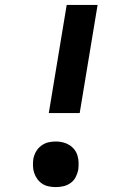

<svg xmlns="http://www.w3.org/2000/svg" viewBox="-20 -755 540 783"><path d="M179 -294 252 -735H378L305 -294ZM207 8Q193 8 178.5 5Q164 2 152.5 -5.5Q141 -13 132.5 -24.5Q124 -36 119.5 -49.5Q115 -63 114.5 -78Q114 -93 116 -107Q119 -123 127 -137Q135 -151 148.5 -161Q162 -171 177 -174.5Q192 -178 208 -178Q222 -178 236.5 -174.5Q251 -171 263 -163.5Q275 -156 283.5 -145Q292 -134 296 -120.5Q300 -107 300.5 -92Q301 -77 299 -62Q296 -47 288.5 -32.5Q281 -18 267.5 -8.5Q254 1 238.5 4.5Q223 8 207 8Z"/></svg>

Font: Iosevka Extrabold
Style: Italic
Weight: 800
Italic angle: -9°
Monospace: yes
Designer: Belleve Invis
Foundry: Belleve Invis
Version: Version 32.5.0; ttfautohint (v1.8.4)